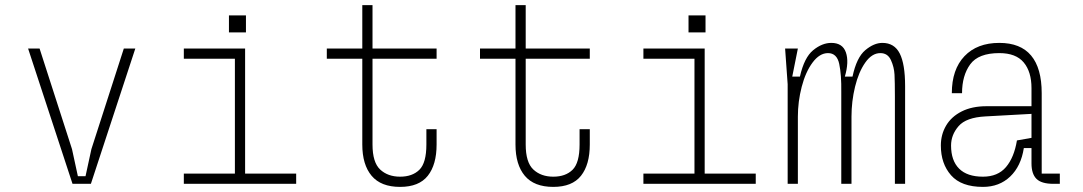

<svg xmlns="http://www.w3.org/2000/svg" viewBox="-20 -720 4240 752"><path d="M90 -530H135L262 -136L285 -30H315L338 -136L465 -530H510L336 0H264Z M900 -40V-490H700V-530H940V-40H1140V0H700V-40ZM943.3 -659.6V-593H876.7V-659.6Z M1690 -214V-154Q1690 -75 1655.5 -31.5Q1621 12 1547 12Q1472 12 1435.5 -31.5Q1399 -75 1399 -154V-490H1260V-530H1399V-700H1439V-530H1690V-490H1439V-154Q1439 -84 1469 -56Q1499 -28 1547 -28Q1595 -28 1622.5 -55Q1650 -82 1650 -154V-214Z M2290 -214V-154Q2290 -75 2255.5 -31.5Q2221 12 2147 12Q2072 12 2035.5 -31.5Q1999 -75 1999 -154V-490H1860V-530H1999V-700H2039V-530H2290V-490H2039V-154Q2039 -84 2069 -56Q2099 -28 2147 -28Q2195 -28 2222.5 -55Q2250 -82 2250 -154V-214Z M2700 -40V-490H2500V-530H2740V-40H2940V0H2500V-40ZM2743.3 -659.6V-593H2676.7V-659.6Z M3105 -530 3083 -420H3113Q3130 -495 3165 -523.5Q3200 -552 3236 -552Q3280 -552 3293 -515Q3306 -478 3289 -420H3319Q3335 -495 3369 -523.5Q3403 -552 3436 -552Q3483 -552 3504 -510.5Q3525 -469 3525 -383V0H3485V-343Q3485 -399 3483.5 -428Q3482 -457 3469.5 -484.5Q3457 -512 3428 -512Q3395 -512 3369 -475Q3343 -438 3329 -380.5Q3315 -323 3315 -263V0H3275V-343V-360Q3276 -427 3267 -469.5Q3258 -512 3223 -512Q3190 -512 3162.5 -475Q3135 -438 3120 -380Q3105 -322 3105 -263V0H3065V-390L3055 -530Z M4131 0H4106Q4059 0 4039.5 -19.5Q4020 -39 4020 -80V-140H3990Q3979 -69 3936.5 -28.5Q3894 12 3830 12Q3745 12 3705 -33.5Q3665 -79 3665 -150Q3665 -193 3685.5 -228Q3706 -263 3746.5 -283.5Q3787 -304 3844 -304H4020V-375Q4020 -439 3989.5 -475.5Q3959 -512 3894 -512Q3812 -512 3780 -468Q3748 -424 3748 -355H3708Q3708 -448 3757.5 -500Q3807 -552 3894 -552Q3977 -552 4018.5 -502.5Q4060 -453 4060 -355V-40H4131ZM3963 -170 4020 -180V-274L3839 -264Q3764 -260 3734.5 -226Q3705 -192 3705 -150Q3705 -91 3736.5 -59.5Q3768 -28 3830 -28Q3888 -28 3920 -65.5Q3952 -103 3963 -170Z"/></svg>

Font: Fliege Mono Thin
Style: Regular
Weight: 100
Version: Version 0.020;Glyphs 3.3 (3306)